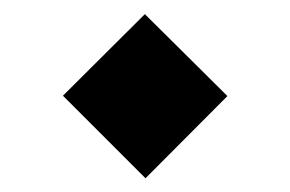

<svg xmlns="http://www.w3.org/2000/svg" viewBox="-20 -370 419 277"><path d="M189.9 -112.8 70.8 -231.9 189 -349.6 308.1 -231.4Z"/></svg>

Font: Vazirmatn UI NL SemiBold
Style: Regular
Weight: 600
Designer: Saber Rastikerdar
Foundry: Saber Rastikerdar
Version: Version 33.003